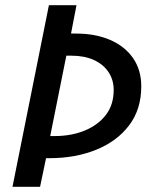

<svg xmlns="http://www.w3.org/2000/svg" viewBox="-20 -696 580 738"><path d="M28 22 168 -676H274L253 -567H272Q347 -567 403.5 -542.5Q460 -518 491.5 -472.5Q523 -427 523 -364Q523 -276 476.5 -214.5Q430 -153 350 -120.5Q270 -88 170 -88H157L134 22ZM173 -173H189Q255 -173 306.5 -194.5Q358 -216 387.5 -255Q417 -294 417 -350Q417 -389 397 -419Q377 -449 340.5 -465.5Q304 -482 254 -482H235Z"/></svg>

Font: Source Sans 3 SemiBold
Style: Italic
Weight: 600
Italic angle: -11°
Designer: Paul D. Hunt
Foundry: Adobe
Version: Version 3.046;hotconv 1.0.118;makeotfexe 2.5.65603